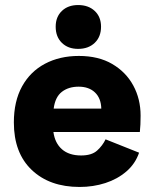

<svg xmlns="http://www.w3.org/2000/svg" viewBox="-20 -732 614 762"><path d="M296 10Q177 10 106 -57.5Q35 -125 35 -246Q35 -330 67.5 -389Q100 -448 158.5 -479Q217 -510 293 -510Q371 -510 425.5 -478Q480 -446 509 -392.5Q538 -339 538 -273Q538 -235 535 -208H192Q198 -164 226 -139.5Q254 -115 302 -115Q344 -115 365.5 -134.5Q387 -154 399 -179L532 -126Q517 -82 481.5 -51.5Q446 -21 398 -5.5Q350 10 296 10ZM193 -301H382Q381 -342 357 -365Q333 -388 292 -388Q252 -388 225.5 -367.5Q199 -347 193 -301ZM290 -712Q331 -712 356 -688.5Q381 -665 381 -626Q381 -586 356 -562Q331 -538 290 -538Q250 -538 225.5 -562Q201 -586 201 -626Q201 -665 225.5 -688.5Q250 -712 290 -712Z"/></svg>

Font: Prodigy Sans
Style: Bold
Weight: 700
Designer: Wei Huang
Foundry: Wei Huang
Version: Version 1.003; ttfautohint (v1.8.3)